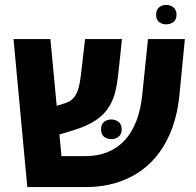

<svg xmlns="http://www.w3.org/2000/svg" viewBox="-20 -761 797 781"><path d="M91 0 35 -602H185L230 -126H328Q377 -126 417 -142Q457 -158 486.5 -189.5Q516 -221 534.5 -268.5Q553 -316 559 -379L582 -602H732L710 -375Q703 -304 682.5 -245.5Q662 -187 628.5 -141Q595 -95 550 -64Q505 -33 449.5 -16.5Q394 0 328 0ZM149 -192 138 -308 244 -341Q266 -348 279 -362.5Q292 -377 299 -401.5Q306 -426 310 -463L326 -602H476L463 -477Q459 -434 451 -396.5Q443 -359 424.5 -328Q406 -297 370.5 -272.5Q335 -248 275 -230ZM391 -235Q391 -255 403 -265Q415 -275 433 -275Q450 -275 462.5 -265Q475 -255 475 -235Q475 -215 462.5 -205Q450 -195 433 -195Q415 -195 403 -205Q391 -215 391 -235ZM656 -662Q639 -662 627 -671.5Q615 -681 615 -701Q615 -721 627 -731Q639 -741 656 -741Q673 -741 685.5 -731Q698 -721 698 -701Q698 -681 685.5 -671.5Q673 -662 656 -662Z"/></svg>

Font: Noto Sans Hebrew
Style: Bold
Weight: 700
Designer: Monotype Design Team
Foundry: Monotype Imaging Inc.
Version: Version 2.003